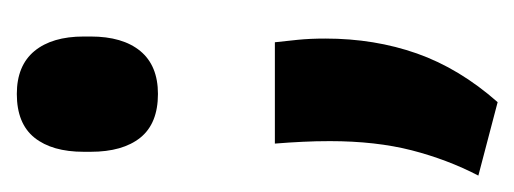

<svg xmlns="http://www.w3.org/2000/svg" viewBox="-220 -302 626 234"><g transform="rotate(-90 93.0 -185.0)"><path d="M158.5 -163Q160 -150 161.5 -135Q163 -120 163 -101.5Q163 -41.5 144.8 10.2Q126.5 62 85.5 108.5L-4 85Q15.5 47.5 26.8 3.8Q38 -40 38 -96Q38 -113.5 37.2 -129Q36.5 -144.5 35 -163ZM95.5 -305.5Q59.5 -305.5 42.2 -327Q25 -348.5 25 -387.5V-396Q25 -434.5 42.2 -456Q59.5 -477.5 95.5 -477.5Q130 -477.5 147.8 -456Q165.5 -434.5 165.5 -396V-387.5Q165.5 -348.5 147.8 -327Q130 -305.5 95.5 -305.5Z"/></g></svg>

Font: Anek Latin Condensed
Style: Bold
Weight: 700
Width: 3
Designer: Yesha Goshar
Foundry: Ek Type
Version: Version 1.003